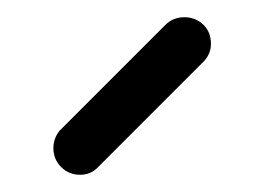

<svg xmlns="http://www.w3.org/2000/svg" viewBox="-20 -801 313 223"><path d="M73 -598Q60 -598 51 -607Q42 -616 42 -629Q42 -640 49 -649L172 -772Q181 -781 194 -781Q207 -781 216 -772.5Q225 -764 225 -750Q225 -738 216 -729L93 -606Q85 -598 73 -598Z"/></svg>

Font: ComfortaaLight
Style: Regular
Weight: 300
Designer: Johan Aakerlund
Foundry: Johan Aakerlund
Version: Version 3.104; ttfautohint (v1.8.1.43-b0c9)